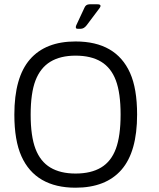

<svg xmlns="http://www.w3.org/2000/svg" viewBox="-20 -872 746 903"><path d="M335.3 10.8Q241.8 10.8 177.9 -26.2Q114 -63.2 80.8 -137.2Q47.5 -211.3 47.5 -333Q47.5 -508.3 120.8 -592.7Q194 -677 335.3 -677Q430.5 -677 494.5 -640Q558.5 -603 591.7 -529Q624.8 -455 624.8 -333.2Q624.8 -157.8 551.2 -73.5Q477.5 10.8 335.3 10.8ZM335.3 -55.8Q408.3 -55.8 455.5 -84.2Q502.7 -112.5 524.9 -172.3Q547.2 -232.2 547.2 -333.3Q547.2 -434.5 524.9 -493.8Q502.7 -553.2 455.5 -581.8Q408.3 -610.3 335.3 -610.3Q264 -610.3 216.8 -581.6Q169.7 -552.8 146.9 -493.5Q124.2 -434.2 124.2 -332.8Q124.2 -231.7 146.9 -172Q169.7 -112.3 216.8 -84.1Q264 -55.8 335.3 -55.8ZM338.3 -752.3 377.7 -836.8Q384.3 -851.8 401.3 -851.8H438.3Q462.3 -851.7 446.5 -831.5L387.3 -752.8Q374.8 -736.5 358.7 -736.5H345.7Q332.3 -736.5 338.3 -752.3Z"/></svg>

Font: Vivano Light
Style: Regular
Weight: 300
Designer: Joe Prince, Josias Burgherr
Version: Version 2.064;September 19, 2022;FontCreator 14.0.0.2877 64-